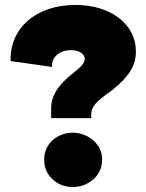

<svg xmlns="http://www.w3.org/2000/svg" viewBox="-20 -740 592 777"><path d="M187 -262H349V-277C349 -321 400 -349 435 -376C506 -433 530 -478 530 -532C530 -641 430 -720 285 -720C128 -720 19 -628 23 -493L191 -469C187 -509 221 -537 267 -537C300 -537 323 -522 323 -502C323 -475 283 -452 253 -425C200 -377 187 -337 187 -303C187 -301 187 -263 187 -262ZM274 17C339 17 393 -31 393 -90V-98C393 -155 338 -203 274 -203C210 -203 159 -156 159 -98V-90C159 -31 210 17 274 17Z"/></svg>

Font: Fixel Display Black
Style: Regular
Weight: 900
Designer: AlfaBravo + MacPaw
Foundry: Kyrylo Tkachov, Marchela Mozhyna, Serhii Makarenko, Maria Weinstein, Zakhar Kryvoshyya
Version: Version 1.211